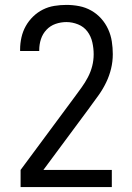

<svg xmlns="http://www.w3.org/2000/svg" viewBox="-20 -763 540 783"><path d="M64 0V-70L284 -367Q298 -386 312.5 -406Q327 -426 338.5 -448Q350 -470 356 -493.5Q362 -517 362 -542Q362 -566 356.5 -590.5Q351 -615 336.5 -634.5Q322 -654 298.5 -663.5Q275 -673 251 -673Q228 -673 206.5 -665.5Q185 -658 169.5 -641.5Q154 -625 147 -603.5Q140 -582 140 -559V-555H62V-561Q62 -586 67.5 -610.5Q73 -635 85 -656.5Q97 -678 115 -695.5Q133 -713 155 -724Q177 -735 201.5 -739Q226 -743 251 -743Q277 -743 303 -738Q329 -733 352 -720Q375 -707 392.5 -687.5Q410 -668 421 -644Q432 -620 436 -594Q440 -568 440 -542Q440 -512 433 -483Q426 -454 413 -427Q400 -400 383 -376Q366 -352 348 -328L347 -326Q346 -326 346 -326V-325L157 -70H436V0Z"/></svg>

Font: HulyMono
Style: Regular
Weight: 400
Monospace: yes
Designer: Belleve Invis
Foundry: Belleve Invis
Version: Version 33.2.5; ttfautohint (v1.8.4)